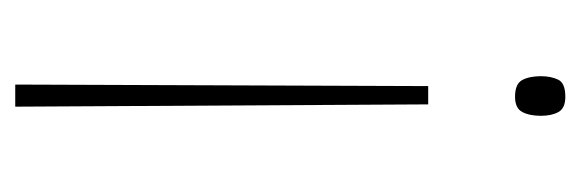

<svg xmlns="http://www.w3.org/2000/svg" viewBox="-275 -298 762 252"><g transform="rotate(90 106.0 -172.0)"><path d="M132 -501Q132 -486 127 -476.5Q122 -467 107 -467Q90 -467 85 -476.5Q80 -486 80 -501Q80 -514 84.5 -523.5Q89 -533 107 -533Q122 -533 127 -524Q132 -515 132 -501ZM93 -353H117L120 189H91Z"/></g></svg>

Font: Noto Sans Thai SemCond Thin
Style: Regular
Weight: 100
Width: 4
Designer: Monotype Design Team
Foundry: Monotype Imaging Inc.
Version: Version 2.002; ttfautohint (v1.8.4.7-5d5b)